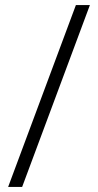

<svg xmlns="http://www.w3.org/2000/svg" viewBox="-20 -734 386 754"><path d="M12 0H67L333 -714H278Z"/></svg>

Font: Noto Sans Khmer SemiCondensed Light
Style: Regular
Weight: 300
Width: 4
Designer: Danh Hong and the Monotype Design Team
Foundry: Monotype Imaging Inc.
Version: Version 2.004